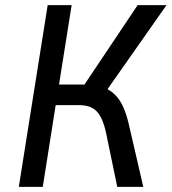

<svg xmlns="http://www.w3.org/2000/svg" viewBox="-20 -725 666 745"><path d="M53 0 165 -705H258L209 -397H326L295 -378L514 -705H626L386 -363L356 -392Q389 -387 413.5 -368.5Q438 -350 453.5 -319.5Q469 -289 479 -246L536 0H435L392 -207Q380 -265 357 -291Q334 -317 288 -317H196L146 0Z"/></svg>

Font: Nunito Sans 7pt Condensed Medium
Style: Italic
Weight: 500
Width: 3
Italic angle: -9°
Designer: Vernon Adams
Foundry: Vernon Adams
Version: Version 3.101;gftools[0.9.27]